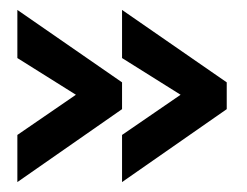

<svg xmlns="http://www.w3.org/2000/svg" viewBox="-20 -483 497 387"><path d="M226 -116V-211L344 -292L226 -366V-463L437 -317V-263ZM15 -116V-211L133 -292L15 -366V-463L226 -317V-263Z"/></svg>

Font: Stick No Bills ExtraLight SemiBold
Style: Regular
Weight: 600
Version: Version 2.000